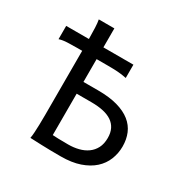

<svg xmlns="http://www.w3.org/2000/svg" viewBox="-172 -913 1045 1069"><g transform="rotate(30 350.5 -378.5)"><path d="M261.2 -639.6H454.1V-554.2Q424.8 -560.5 396.2 -562.3Q367.7 -564 334.5 -564H261.2V-417.5H356.4Q428.7 -417.5 480.5 -402.8Q532.2 -388.2 565.4 -361.6Q598.6 -335 614.3 -297.6Q629.9 -260.3 629.9 -214.8Q629.9 -170.4 613.8 -130.4Q597.7 -90.3 564.5 -60.3Q531.2 -30.3 480.2 -12.7Q429.2 4.9 358.9 4.9Q284.2 4.9 233.6 2.9Q183.1 1 161.1 0Q164.1 -14.6 165.5 -37.6Q167 -60.5 167.7 -89.4Q168.5 -118.2 168.5 -151.9V-564H138.2Q105.5 -564 75 -562.7Q44.4 -561.5 22 -554.2V-639.6H168Q167.5 -680.2 166.3 -711.2Q165 -742.2 161.1 -761.7H261.2ZM261.2 -75.7Q274.9 -74.7 297.6 -74Q320.3 -73.2 361.3 -73.2Q396.5 -73.2 427.7 -81.1Q459 -88.9 482.9 -106Q506.8 -123 520.8 -149.9Q534.7 -176.8 534.7 -214.8Q534.7 -248.5 522.7 -272.5Q510.7 -296.4 488 -311.8Q465.3 -327.1 432.1 -334.5Q398.9 -341.8 356.4 -341.8H261.2Z"/></g></svg>

Font: Andika
Style: Regular
Weight: 400
Designer: Victor Gaultney, Annie Olsen, Julie Remington, Don Collingsworth, Eric Hays
Foundry: SIL International
Version: Version 1.001